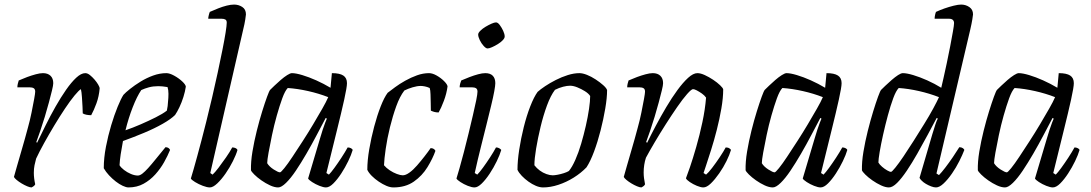

<svg xmlns="http://www.w3.org/2000/svg" viewBox="-20 -820 4775 840"><path d="M118 0Q111 0 99 -5Q87 -10 74.5 -17.5Q62 -25 52.5 -33Q43 -41 41 -46Q45 -60 54 -92Q63 -124 76 -168Q89 -212 102 -261Q111 -293 118 -327.5Q125 -362 129.5 -387Q134 -412 134 -419Q134 -430 127.5 -434Q121 -438 109 -438H56Q56 -446 58 -454Q60 -462 62 -468Q80 -476 99 -483Q118 -490 136.5 -495Q155 -500 168 -500Q189 -500 201 -488.5Q213 -477 213 -456Q213 -447 207.5 -424.5Q202 -402 194 -372Q186 -342 176 -309Q166 -276 156 -247Q146 -218 139 -199L142 -195Q159 -230 179.5 -271.5Q200 -313 223 -353.5Q246 -394 269 -427Q292 -460 313.5 -480Q335 -500 353 -500Q363 -500 373.5 -491.5Q384 -483 393.5 -472Q403 -461 409.5 -450Q416 -439 416 -433Q413 -398 402 -368Q391 -338 379 -316Q368 -316 358 -318Q348 -320 342 -324Q342 -333 341 -353Q340 -373 338.5 -395Q337 -417 334 -430Q325 -425 306 -402Q287 -379 264 -344.5Q241 -310 217.5 -271Q194 -232 173 -194Q152 -156 138 -126Q134 -112 131 -97Q128 -82 128 -64Q128 -52 129.5 -39.5Q131 -27 134 -14Q133 -11 129.5 -7.5Q126 -4 118 0Z M542 0Q532 0 517 -7Q502 -14 486.5 -26Q471 -38 457 -53Q443 -68 434 -84Q434 -129 443.5 -178Q453 -227 466.5 -272Q480 -317 494.5 -352.5Q509 -388 520 -405Q529 -415 549 -431Q569 -447 595 -463Q621 -479 650 -489.5Q679 -500 708 -500Q722 -500 742 -489Q762 -478 777 -464Q792 -450 793 -441Q790 -420 782.5 -396Q775 -372 765 -351Q755 -330 746 -317Q728 -299 692 -278.5Q656 -258 610.5 -239Q565 -220 518 -203Q512 -172 508 -145Q504 -118 503 -97Q509 -87 522.5 -76.5Q536 -66 552.5 -59Q569 -52 583 -52Q592 -52 603 -60.5Q614 -69 628.5 -85Q643 -101 661.5 -124Q680 -147 704 -176Q712 -176 717 -172.5Q722 -169 724 -164Q714 -139 698 -110.5Q682 -82 659.5 -57Q637 -32 608 -16Q579 0 542 0ZM529 -250Q561 -261 595.5 -276Q630 -291 661 -306.5Q692 -322 710 -336Q712 -345 713.5 -356Q715 -367 715 -374Q717 -392 717 -409.5Q717 -427 713 -439Q702 -441 691.5 -442Q681 -443 673 -443Q650 -443 631.5 -438Q613 -433 598 -426Q579 -398 560.5 -350.5Q542 -303 529 -250Z M898 0Q886 0 867.5 -7Q849 -14 833.5 -23.5Q818 -33 815 -39Q820 -55 827 -79.5Q834 -104 843 -137Q852 -170 862 -208Q872 -246 882 -286Q895 -338 908 -393.5Q921 -449 932.5 -502.5Q944 -556 953 -601Q962 -646 967 -677.5Q972 -709 972 -721Q972 -731 966 -734.5Q960 -738 950 -738H891Q891 -744 893.5 -754Q896 -764 898 -768Q916 -776 935 -783.5Q954 -791 972 -795.5Q990 -800 1004 -800Q1024 -800 1040 -789.5Q1056 -779 1056 -757Q1056 -754 1053 -734.5Q1050 -715 1044 -691L900 -63L910 -56Q920 -65 936 -86Q952 -107 969 -131.5Q986 -156 996 -175Q1004 -175 1010.5 -172Q1017 -169 1019 -164Q1013 -143 999 -115Q985 -87 967 -61Q949 -35 930.5 -17.5Q912 0 898 0Z M1197 0Q1181 0 1161.5 -9Q1142 -18 1123.5 -31Q1105 -44 1092.5 -56.5Q1080 -69 1078 -75Q1077 -112 1084.5 -157Q1092 -202 1103.5 -248Q1115 -294 1127 -332.5Q1139 -371 1148.5 -397Q1158 -423 1162 -427Q1168 -433 1180.5 -445Q1193 -457 1208 -470Q1223 -483 1236.5 -491.5Q1250 -500 1257 -500Q1274 -500 1302.5 -491.5Q1331 -483 1363.5 -468.5Q1396 -454 1426 -436L1432 -500Q1466 -500 1482 -489.5Q1498 -479 1498 -456Q1498 -439 1486 -384.5Q1474 -330 1453.5 -247.5Q1433 -165 1408 -63L1419 -56Q1428 -65 1443 -85.5Q1458 -106 1474 -130.5Q1490 -155 1501 -175Q1509 -175 1515.5 -171.5Q1522 -168 1523 -164Q1517 -143 1503.5 -115Q1490 -87 1473 -61Q1456 -35 1438.5 -17.5Q1421 0 1406 0Q1395 0 1377.5 -7Q1360 -14 1345.5 -23.5Q1331 -33 1328 -39L1380 -214Q1386 -235 1392 -253Q1398 -271 1403 -284Q1408 -297 1410 -301L1405 -304Q1387 -270 1365.5 -229Q1344 -188 1320.5 -147.5Q1297 -107 1274.5 -73.5Q1252 -40 1231.5 -20Q1211 0 1197 0ZM1205 -66Q1209 -66 1224 -84.5Q1239 -103 1259.5 -134Q1280 -165 1304 -202Q1328 -239 1350 -276Q1372 -313 1390 -344.5Q1408 -376 1416 -395Q1375 -411 1328.5 -421.5Q1282 -432 1239 -435Q1227 -423 1215 -390Q1203 -357 1191 -314.5Q1179 -272 1170 -229Q1161 -186 1155 -152.5Q1149 -119 1149 -106Q1158 -91 1177.5 -78.5Q1197 -66 1205 -66Z M1701 0Q1687 0 1670.5 -7Q1654 -14 1637 -25.5Q1620 -37 1606.5 -50.5Q1593 -64 1587 -77Q1587 -118 1595.5 -167.5Q1604 -217 1617 -266Q1630 -315 1645.5 -354.5Q1661 -394 1676 -414Q1689 -424 1708.5 -438.5Q1728 -453 1753 -467Q1778 -481 1804.5 -490.5Q1831 -500 1857 -500Q1872 -500 1890.5 -489.5Q1909 -479 1923 -465Q1937 -451 1938 -442Q1934 -411 1922 -379Q1910 -347 1899 -328Q1888 -328 1879.5 -330.5Q1871 -333 1865 -336Q1865 -348 1864.5 -368Q1864 -388 1863.5 -407Q1863 -426 1860 -435Q1849 -440 1838.5 -442Q1828 -444 1821 -444Q1805 -444 1785 -438Q1765 -432 1749 -424Q1729 -398 1713.5 -355Q1698 -312 1686 -263Q1674 -214 1667.5 -169Q1661 -124 1660 -97Q1670 -85 1685 -75Q1700 -65 1716 -59Q1732 -53 1742 -53Q1755 -53 1771.5 -65Q1788 -77 1804.5 -96Q1821 -115 1837 -135.5Q1853 -156 1864 -172Q1872 -172 1877.5 -168.5Q1883 -165 1885 -160Q1873 -126 1850 -88.5Q1827 -51 1790.5 -25.5Q1754 0 1701 0Z M2056 0Q2044 0 2026.5 -7Q2009 -14 1994.5 -23.5Q1980 -33 1977 -39Q1982 -54 1990.5 -84.5Q1999 -115 2009.5 -154.5Q2020 -194 2030 -236Q2040 -278 2049 -316Q2058 -354 2063.5 -381.5Q2069 -409 2069 -419Q2069 -430 2062.5 -434Q2056 -438 2044 -438H1991Q1991 -446 1993.5 -455Q1996 -464 1998 -468Q2014 -475 2033.5 -482.5Q2053 -490 2071.5 -495Q2090 -500 2103 -500Q2125 -500 2136 -488.5Q2147 -477 2147 -456Q2147 -446 2142.5 -421Q2138 -396 2129 -359Q2120 -322 2108.5 -275.5Q2097 -229 2083.5 -175.5Q2070 -122 2057 -63L2068 -56Q2078 -66 2093 -86.5Q2108 -107 2124 -131.5Q2140 -156 2150 -175Q2158 -175 2164 -171.5Q2170 -168 2173 -164Q2167 -143 2153.5 -115Q2140 -87 2122.5 -60.5Q2105 -34 2087.5 -17Q2070 0 2056 0ZM2113 -608Q2106 -608 2096 -619Q2086 -630 2079 -644.5Q2072 -659 2072 -669Q2072 -676 2081.5 -685.5Q2091 -695 2104.5 -703Q2118 -711 2130.5 -716.5Q2143 -722 2150 -722Q2158 -722 2166.5 -710.5Q2175 -699 2181.5 -685Q2188 -671 2188 -660Q2188 -653 2179.5 -644Q2171 -635 2158 -627Q2145 -619 2132.5 -613.5Q2120 -608 2113 -608Z M2356 0Q2341 0 2324.5 -7Q2308 -14 2292 -25.5Q2276 -37 2263 -50.5Q2250 -64 2244 -77Q2244 -116 2251.5 -165Q2259 -214 2271.5 -264Q2284 -314 2300 -355Q2316 -396 2332 -418Q2344 -429 2365 -443Q2386 -457 2411.5 -470Q2437 -483 2464 -491.5Q2491 -500 2515 -500Q2529 -500 2548 -492.5Q2567 -485 2586 -472.5Q2605 -460 2619 -447.5Q2633 -435 2636 -426Q2636 -392 2628 -345Q2620 -298 2607.5 -249Q2595 -200 2579 -157Q2563 -114 2546 -88Q2522 -63 2490 -43Q2458 -23 2423 -11.5Q2388 0 2356 0ZM2398 -53Q2406 -53 2419.5 -55.5Q2433 -58 2447 -62.5Q2461 -67 2469 -72Q2483 -89 2497 -120.5Q2511 -152 2522.5 -191Q2534 -230 2543 -269.5Q2552 -309 2557 -343.5Q2562 -378 2562 -400Q2555 -411 2539 -421Q2523 -431 2505.5 -438Q2488 -445 2474 -445Q2461 -445 2443.5 -440.5Q2426 -436 2408 -427Q2389 -402 2373 -358.5Q2357 -315 2345 -265Q2333 -215 2325.5 -170Q2318 -125 2318 -97Q2328 -84 2341.5 -74Q2355 -64 2370.5 -58.5Q2386 -53 2398 -53Z M2786 0Q2779 0 2767 -5Q2755 -10 2742.5 -17.5Q2730 -25 2720.5 -33Q2711 -41 2709 -46Q2713 -60 2722 -92Q2731 -124 2744 -168Q2757 -212 2770 -261Q2779 -293 2786 -327.5Q2793 -362 2797.5 -387Q2802 -412 2802 -419Q2802 -430 2795.5 -434Q2789 -438 2777 -438H2724Q2724 -446 2726 -454Q2728 -462 2730 -468Q2748 -476 2767 -483Q2786 -490 2804.5 -495Q2823 -500 2836 -500Q2857 -500 2869 -488.5Q2881 -477 2881 -456Q2881 -447 2875.5 -424.5Q2870 -402 2862 -372Q2854 -342 2844 -309Q2834 -276 2824 -247Q2814 -218 2807 -199L2811 -195Q2828 -230 2849.5 -270.5Q2871 -311 2895 -351.5Q2919 -392 2943.5 -425.5Q2968 -459 2990.5 -479.5Q3013 -500 3031 -500Q3045 -500 3063.5 -491.5Q3082 -483 3100 -471Q3118 -459 3130.5 -447Q3143 -435 3144 -429Q3144 -392 3136 -345.5Q3128 -299 3116 -252Q3104 -205 3091 -164Q3078 -123 3069 -96Q3060 -69 3058 -63L3069 -56Q3079 -64 3095.5 -85.5Q3112 -107 3129 -132.5Q3146 -158 3155 -175Q3165 -175 3171 -171Q3177 -167 3178 -164Q3172 -143 3158.5 -115.5Q3145 -88 3126.5 -61.5Q3108 -35 3090 -17.5Q3072 0 3057 0Q3046 0 3029 -7Q3012 -14 2998 -23.5Q2984 -33 2981 -40Q2986 -52 2998.5 -88.5Q3011 -125 3026 -177Q3041 -229 3053 -285.5Q3065 -342 3069 -393Q3062 -403 3050.5 -411Q3039 -419 3028.5 -424.5Q3018 -430 3012 -430Q3005 -430 2986 -408.5Q2967 -387 2942.5 -351.5Q2918 -316 2892.5 -276Q2867 -236 2844 -197Q2821 -158 2806 -130Q2801 -115 2798.5 -98.5Q2796 -82 2796 -66Q2796 -53 2797.5 -41Q2799 -29 2802 -14Q2801 -11 2797.5 -7.5Q2794 -4 2786 0Z M3361 0Q3345 0 3325.5 -9Q3306 -18 3287.5 -31Q3269 -44 3256.5 -56.5Q3244 -69 3242 -75Q3241 -112 3248.5 -157Q3256 -202 3267.5 -248Q3279 -294 3291 -332.5Q3303 -371 3312.5 -397Q3322 -423 3326 -427Q3332 -433 3344.5 -445Q3357 -457 3372 -470Q3387 -483 3400.5 -491.5Q3414 -500 3421 -500Q3438 -500 3466.5 -491.5Q3495 -483 3527.5 -468.5Q3560 -454 3590 -436L3596 -500Q3630 -500 3646 -489.5Q3662 -479 3662 -456Q3662 -439 3650 -384.5Q3638 -330 3617.5 -247.5Q3597 -165 3572 -63L3583 -56Q3592 -65 3607 -85.5Q3622 -106 3638 -130.5Q3654 -155 3665 -175Q3673 -175 3679.5 -171.5Q3686 -168 3687 -164Q3681 -143 3667.5 -115Q3654 -87 3637 -61Q3620 -35 3602.5 -17.5Q3585 0 3570 0Q3559 0 3541.5 -7Q3524 -14 3509.5 -23.5Q3495 -33 3492 -39L3544 -214Q3550 -235 3556 -253Q3562 -271 3567 -284Q3572 -297 3574 -301L3569 -304Q3551 -270 3529.5 -229Q3508 -188 3484.5 -147.5Q3461 -107 3438.5 -73.5Q3416 -40 3395.5 -20Q3375 0 3361 0ZM3369 -66Q3373 -66 3388 -84.5Q3403 -103 3423.5 -134Q3444 -165 3468 -202Q3492 -239 3514 -276Q3536 -313 3554 -344.5Q3572 -376 3580 -395Q3539 -411 3492.5 -421.5Q3446 -432 3403 -435Q3391 -423 3379 -390Q3367 -357 3355 -314.5Q3343 -272 3334 -229Q3325 -186 3319 -152.5Q3313 -119 3313 -106Q3322 -91 3341.5 -78.5Q3361 -66 3369 -66Z M3869 0Q3854 0 3834.5 -9Q3815 -18 3796.5 -31Q3778 -44 3765.5 -56.5Q3753 -69 3751 -75Q3750 -111 3757.5 -156Q3765 -201 3776.5 -247Q3788 -293 3800 -332Q3812 -371 3821.5 -397Q3831 -423 3835 -427Q3841 -433 3853.5 -445Q3866 -457 3881 -470Q3896 -483 3909 -491.5Q3922 -500 3930 -500Q3947 -500 3975.5 -491.5Q4004 -483 4036.5 -468.5Q4069 -454 4098 -436Q4101 -448 4107.5 -477Q4114 -506 4122 -543Q4130 -580 4137 -617Q4144 -654 4149 -682Q4154 -710 4154 -719Q4154 -728 4148.5 -733Q4143 -738 4132 -738H4069Q4069 -746 4071 -755Q4073 -764 4075 -768Q4092 -776 4112 -783Q4132 -790 4152 -795Q4172 -800 4185 -800Q4205 -800 4221 -789Q4237 -778 4237 -757Q4237 -754 4234 -735.5Q4231 -717 4225 -691L4077 -61L4088 -54Q4099 -65 4115.5 -86.5Q4132 -108 4149 -133Q4166 -158 4177 -176Q4186 -176 4192 -172Q4198 -168 4199 -164Q4191 -143 4177 -115Q4163 -87 4145 -61Q4127 -35 4108.5 -17.5Q4090 0 4075 0Q4066 0 4054 -4.5Q4042 -9 4031 -15.5Q4020 -22 4012.5 -29.5Q4005 -37 4003 -42L4059 -233Q4066 -256 4072.5 -276Q4079 -296 4083 -301L4078 -304Q4060 -270 4038 -229Q4016 -188 3993 -147.5Q3970 -107 3947.5 -73.5Q3925 -40 3905 -20Q3885 0 3869 0ZM3878 -68Q3882 -68 3897 -86.5Q3912 -105 3933 -136Q3954 -167 3977 -203.5Q4000 -240 4023 -277Q4046 -314 4063 -345.5Q4080 -377 4088 -395Q4047 -411 4001 -421.5Q3955 -432 3912 -435Q3900 -423 3888 -390.5Q3876 -358 3864.5 -315.5Q3853 -273 3843.5 -230.5Q3834 -188 3828.5 -155Q3823 -122 3823 -109Q3828 -100 3839 -90.5Q3850 -81 3861.5 -74.5Q3873 -68 3878 -68Z M4377 0Q4361 0 4341.5 -9Q4322 -18 4303.5 -31Q4285 -44 4272.5 -56.5Q4260 -69 4258 -75Q4257 -112 4264.5 -157Q4272 -202 4283.5 -248Q4295 -294 4307 -332.5Q4319 -371 4328.5 -397Q4338 -423 4342 -427Q4348 -433 4360.5 -445Q4373 -457 4388 -470Q4403 -483 4416.5 -491.5Q4430 -500 4437 -500Q4454 -500 4482.5 -491.5Q4511 -483 4543.5 -468.5Q4576 -454 4606 -436L4612 -500Q4646 -500 4662 -489.5Q4678 -479 4678 -456Q4678 -439 4666 -384.5Q4654 -330 4633.5 -247.5Q4613 -165 4588 -63L4599 -56Q4608 -65 4623 -85.5Q4638 -106 4654 -130.5Q4670 -155 4681 -175Q4689 -175 4695.5 -171.5Q4702 -168 4703 -164Q4697 -143 4683.5 -115Q4670 -87 4653 -61Q4636 -35 4618.5 -17.5Q4601 0 4586 0Q4575 0 4557.5 -7Q4540 -14 4525.5 -23.5Q4511 -33 4508 -39L4560 -214Q4566 -235 4572 -253Q4578 -271 4583 -284Q4588 -297 4590 -301L4585 -304Q4567 -270 4545.5 -229Q4524 -188 4500.5 -147.5Q4477 -107 4454.5 -73.5Q4432 -40 4411.5 -20Q4391 0 4377 0ZM4385 -66Q4389 -66 4404 -84.5Q4419 -103 4439.5 -134Q4460 -165 4484 -202Q4508 -239 4530 -276Q4552 -313 4570 -344.5Q4588 -376 4596 -395Q4555 -411 4508.5 -421.5Q4462 -432 4419 -435Q4407 -423 4395 -390Q4383 -357 4371 -314.5Q4359 -272 4350 -229Q4341 -186 4335 -152.5Q4329 -119 4329 -106Q4338 -91 4357.5 -78.5Q4377 -66 4385 -66Z"/></svg>

Font: Texturina 12pt ExtraLight
Style: Italic
Weight: 250
Italic angle: -11°
Designer: Guillermo Torres Carreño
Foundry: Omnibus-Type
Version: Version 1.002